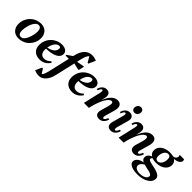

<svg xmlns="http://www.w3.org/2000/svg" viewBox="225 -2144 3761 3761"><g transform="rotate(45 2105.5 -263.0)"><path d="M228 14Q169 14 125 -11.5Q81 -37 56.5 -83Q32 -129 32 -189Q32 -256 56 -313Q80 -370 123.5 -414Q167 -458 224.5 -482Q282 -506 348 -506Q407 -506 451 -480.5Q495 -455 519.5 -409.5Q544 -364 544 -302Q544 -236 519.5 -178.5Q495 -121 452 -77.5Q409 -34 351.5 -10Q294 14 228 14ZM243 -39Q277 -39 303 -61.5Q329 -84 348 -120.5Q367 -157 380 -199Q393 -241 399 -280Q405 -319 405 -346Q405 -397 386 -425Q367 -453 333 -453Q299 -453 273 -430Q247 -407 227.5 -371Q208 -335 195.5 -292.5Q183 -250 177 -211.5Q171 -173 171 -146Q171 -96 190 -67.5Q209 -39 243 -39Z M817 14Q722 14 666 -39Q610 -92 610 -183Q610 -251 634 -309.5Q658 -368 701.5 -412Q745 -456 802.5 -481Q860 -506 927 -506Q995 -506 1036 -476Q1077 -446 1077 -396Q1077 -341 1034 -302.5Q991 -264 908.5 -244.5Q826 -225 706 -225V-256Q772 -256 825 -276Q878 -296 909.5 -331Q941 -366 941 -411Q941 -430 932 -440Q923 -450 908 -450Q865 -450 830.5 -416.5Q796 -383 775.5 -325.5Q755 -268 755 -197Q755 -132 783.5 -96.5Q812 -61 865 -61Q906 -61 941 -78Q976 -95 1004 -127L1031 -108Q952 14 817 14Z M1032 251Q996 251 967.5 244.5Q939 238 905 222L966 90H988L1073 225H991V204Q1036 204 1063.5 168.5Q1091 133 1109 54L1242 -524Q1269 -646 1333.5 -711.5Q1398 -777 1489 -777Q1550 -777 1615 -750L1551 -606H1530L1449 -745H1557L1556 -694Q1536 -730 1489 -730Q1459 -730 1432.5 -685.5Q1406 -641 1387 -557L1260 -3Q1243 75 1209 132Q1175 189 1130 220Q1085 251 1032 251ZM1123 -402V-422L1244 -506V-402ZM1495 -381 1302 -426 1312 -466 1516 -502H1534L1507 -389Z M1714 14Q1619 14 1563 -39Q1507 -92 1507 -183Q1507 -251 1531 -309.5Q1555 -368 1598.5 -412Q1642 -456 1699.5 -481Q1757 -506 1824 -506Q1892 -506 1933 -476Q1974 -446 1974 -396Q1974 -341 1931 -302.5Q1888 -264 1805.5 -244.5Q1723 -225 1603 -225V-256Q1669 -256 1722 -276Q1775 -296 1806.5 -331Q1838 -366 1838 -411Q1838 -430 1829 -440Q1820 -450 1805 -450Q1762 -450 1727.5 -416.5Q1693 -383 1672.5 -325.5Q1652 -268 1652 -197Q1652 -132 1680.5 -96.5Q1709 -61 1762 -61Q1803 -61 1838 -78Q1873 -95 1901 -127L1928 -108Q1849 14 1714 14Z M2463 14Q2401 14 2376 -25.5Q2351 -65 2370 -132L2416 -292Q2450 -411 2394 -411Q2366 -411 2337.5 -385Q2309 -359 2281 -311Q2253 -263 2228 -196.5Q2203 -130 2182 -48H2131L2160 -284H2238Q2329 -506 2467 -506Q2538 -506 2563 -456Q2588 -406 2563 -317L2509 -129Q2498 -94 2501.5 -73.5Q2505 -53 2521 -53Q2537 -53 2551 -70Q2565 -87 2584 -130L2614 -119Q2596 -56 2557 -21Q2518 14 2463 14ZM2033 0 2117 -363Q2125 -401 2122.5 -420Q2120 -439 2105 -439Q2077 -439 2048 -364L2018 -372Q2034 -435 2073 -470.5Q2112 -506 2164 -506Q2220 -506 2245 -468Q2270 -430 2256 -368L2171 0Z M2785 14Q2724 14 2699.5 -25.5Q2675 -65 2693 -132L2756 -363Q2767 -399 2763.5 -419Q2760 -439 2745 -439Q2717 -439 2688 -364L2658 -372Q2674 -435 2713 -470.5Q2752 -506 2804 -506Q2862 -506 2888 -467.5Q2914 -429 2897 -368L2831 -129Q2821 -93 2824.5 -73Q2828 -53 2843 -53Q2859 -53 2873 -70Q2887 -87 2906 -130L2936 -119Q2918 -56 2879 -21Q2840 14 2785 14ZM2867 -563Q2836 -563 2816.5 -582.5Q2797 -602 2797 -631Q2797 -676 2823 -704Q2849 -732 2889 -732Q2920 -732 2939 -713Q2958 -694 2958 -664Q2958 -620 2933 -591.5Q2908 -563 2867 -563Z M3425 14Q3363 14 3338 -25.5Q3313 -65 3332 -132L3378 -292Q3412 -411 3356 -411Q3328 -411 3299.5 -385Q3271 -359 3243 -311Q3215 -263 3190 -196.5Q3165 -130 3144 -48H3093L3122 -284H3200Q3291 -506 3429 -506Q3500 -506 3525 -456Q3550 -406 3525 -317L3471 -129Q3460 -94 3463.5 -73.5Q3467 -53 3483 -53Q3499 -53 3513 -70Q3527 -87 3546 -130L3576 -119Q3558 -56 3519 -21Q3480 14 3425 14ZM2995 0 3079 -363Q3087 -401 3084.5 -420Q3082 -439 3067 -439Q3039 -439 3010 -364L2980 -372Q2996 -435 3035 -470.5Q3074 -506 3126 -506Q3182 -506 3207 -468Q3232 -430 3218 -368L3133 0Z M3760 251Q3685 251 3631.5 236Q3578 221 3549 194Q3520 167 3520 130Q3520 97 3542.5 68Q3565 39 3603 20Q3641 1 3688 -3V-9H3736V10Q3692 31 3668.5 59.5Q3645 88 3645 120Q3645 159 3682 183Q3719 207 3780 207Q3833 207 3873 194.5Q3913 182 3935.5 159.5Q3958 137 3958 108Q3958 82 3933.5 68Q3909 54 3871.5 45Q3834 36 3791.5 27.5Q3749 19 3711 6.5Q3673 -6 3649 -29Q3625 -52 3625 -89Q3625 -132 3656 -163.5Q3687 -195 3741 -209L3775 -192Q3753 -188 3740 -175.5Q3727 -163 3727 -146Q3727 -126 3752.5 -114Q3778 -102 3818.5 -93.5Q3859 -85 3904.5 -75Q3950 -65 3990.5 -49.5Q4031 -34 4056.5 -9Q4082 16 4082 57Q4082 112 4039.5 156Q3997 200 3924.5 225.5Q3852 251 3760 251ZM3855 -168Q3766 -168 3712 -208Q3658 -248 3658 -313Q3658 -370 3691 -413.5Q3724 -457 3783 -481.5Q3842 -506 3919 -506Q4009 -506 4062.5 -466.5Q4116 -427 4116 -361Q4116 -304 4082.5 -260.5Q4049 -217 3991 -192.5Q3933 -168 3855 -168ZM3863 -211Q3896 -211 3921.5 -233.5Q3947 -256 3961.5 -295Q3976 -334 3976 -383Q3976 -421 3959 -442Q3942 -463 3911 -463Q3879 -463 3853 -440.5Q3827 -418 3812.5 -379Q3798 -340 3798 -291Q3798 -253 3815.5 -232Q3833 -211 3863 -211ZM3990 -463V-498Q4027 -492 4052.5 -507.5Q4078 -523 4087 -550.5Q4096 -578 4080 -607H4202Q4216 -580 4209 -555.5Q4202 -531 4180 -512.5Q4158 -494 4125.5 -483.5Q4093 -473 4056 -473V-463Z"/></g></svg>

Font: Platypi Light SemiBold
Style: Italic
Weight: 600
Italic angle: -13°
Version: Version 1.200